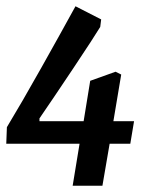

<svg xmlns="http://www.w3.org/2000/svg" viewBox="-24 -501 488 613"><path d="M230 -42H-4L-2 -95Q44 -171 107.5 -284Q171 -397 217 -481L299 -439L296 -415Q276 -382 211 -284.5Q146 -187 102 -123V-114H243L264 -243L345 -272L363 -263L338 -114H404L392 -42H326L303 92H208Z"/></svg>

Font: Grenze Medium
Style: Italic
Weight: 500
Italic angle: -10°
Designer: Renata Polastri
Foundry: Omnibus-Type
Version: Version 1.002; ttfautohint (v1.8)